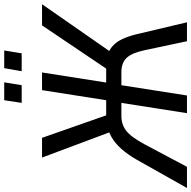

<svg xmlns="http://www.w3.org/2000/svg" viewBox="-45 -912 929 934"><g transform="rotate(-90 420.0 -444.5)"><path d="M-27 0 111 -245Q137 -290 164.5 -320.5Q192 -351 222.5 -368Q253 -385 289 -390L249 -363L121 -705H217L332 -377L320 -393H400L449 -705H535L486 -393H569L543 -377L764 -705H867L629 -363L598 -390Q635 -385 658.5 -366Q682 -347 696.5 -316.5Q711 -286 721 -245L779 0H687L643 -207Q630 -268 606 -293.5Q582 -319 537 -319H473L423 0H337L387 -319H323Q282 -319 251.5 -295.5Q221 -272 186 -207L76 0ZM541 -804 556 -889H642L628 -804ZM387 -804 400 -889H487L473 -804Z"/></g></svg>

Font: Nunito Sans 10pt Condensed Medium
Style: Italic
Weight: 500
Width: 3
Italic angle: -9°
Designer: Vernon Adams
Foundry: Vernon Adams
Version: Version 3.101;gftools[0.9.27]